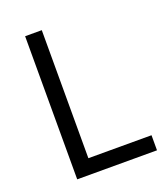

<svg xmlns="http://www.w3.org/2000/svg" viewBox="-132 -807 783 900"><g transform="rotate(-20 259.5 -357.0)"><path d="M98.1 0V-713.9H181.2V-75.2H496.1V0Z"/></g></svg>

Font: f05545470
Style: Regular
Weight: 400
Foundry: Ascender Corporation
Version: Version 1.10